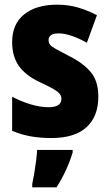

<svg xmlns="http://www.w3.org/2000/svg" viewBox="-20 -581 471 822"><path d="M401 -167Q401 -83 350.5 -36.5Q300 10 200 10Q154 10 113 3Q72 -4 32 -21V-167Q69 -147 110.5 -134.5Q152 -122 188 -122Q243 -122 243 -158Q243 -169 236 -178.5Q229 -188 208.5 -200Q188 -212 147 -231Q90 -258 61 -298.5Q32 -339 32 -401Q32 -478 83.5 -519.5Q135 -561 225 -561Q271 -561 311.5 -549.5Q352 -538 395 -516L352 -398Q322 -415 290 -426.5Q258 -438 231 -438Q188 -438 188 -409Q188 -398 194 -390Q200 -382 219.5 -371Q239 -360 278 -340Q336 -311 368.5 -272.5Q401 -234 401 -167ZM291 72Q279 111 262 148Q245 185 222 221H118V207Q122 189 126.5 162Q131 135 134.5 108Q138 81 139 61H291Z"/></svg>

Font: Noto Sans Bengali Condensed ExtraBold
Style: Regular
Weight: 800
Width: 3
Designer: Joana Ranito - Universal Thirst; Jelle Bosma - Monotype Design Team
Foundry: Universal Thirst ehf.
Version: Version 3.000; ttfautohint (v1.8.4.7-5d5b)